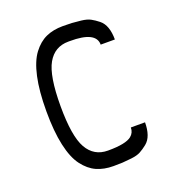

<svg xmlns="http://www.w3.org/2000/svg" viewBox="-135 -859 889 967"><g transform="rotate(-20 309.0 -375.0)"><path d="M309 0Q258 0 219 -17.5Q180 -35 149 -76Q118 -117 101.5 -192Q85 -267 85 -375Q85 -483 101.5 -558Q118 -633 149 -674Q180 -715 219 -732.5Q258 -750 309 -750Q340 -750 357.5 -749Q375 -748 406 -744.5Q437 -741 455.5 -731Q474 -721 494 -705Q514 -689 523.5 -661.5Q533 -634 533 -597H457Q457 -668 317 -667Q313 -667 311 -667H309Q235 -667 198 -602Q161 -537 161 -375Q161 -213 198 -148Q235 -83 309 -83H311Q405 -83 436 -108Q457 -125 457 -153H533Q533 -116 523.5 -88.5Q514 -61 494 -45Q474 -29 455.5 -19Q437 -9 406 -5.5Q375 -2 357.5 -1Q340 0 309 0Z"/></g></svg>

Font: Hermit Light
Style: Regular
Weight: 300
Designer: Pablo Caro
Version: Version 2.000;PS 002.000;hotconv 1.0.88;makeotf.lib2.5.64775